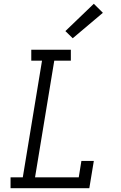

<svg xmlns="http://www.w3.org/2000/svg" viewBox="-20 -999 640 1019"><path d="M36 0V-58H101L203 -677H146V-735H356V-677H268L166 -58H398L412 -145H478L454 0ZM366 -796 327 -834 478 -979 526 -931Z"/></svg>

Font: Iosevka Curly Slab LtEx
Style: Italic
Weight: 300
Width: 7
Italic angle: -9°
Monospace: yes
Designer: Belleve Invis
Foundry: Belleve Invis
Version: Version 11.1.0; ttfautohint (v1.8.3)